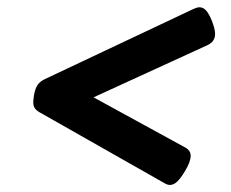

<svg xmlns="http://www.w3.org/2000/svg" viewBox="-20 -550 640 533"><path d="M509.3 -117.7Q509.3 -101.1 493.7 -75.2Q481.4 -54.7 471.7 -45.7Q461.9 -36.6 452.1 -36.6Q444.8 -36.6 437.5 -41L88.9 -238.8Q80.6 -243.7 76.4 -250Q72.3 -256.3 72.3 -267.1Q72.3 -271 74.2 -284.7Q77.6 -304.7 84.5 -314.5Q91.3 -324.2 105 -330.6L517.6 -525.4Q527.3 -529.8 534.2 -529.8Q543.9 -529.8 552 -521Q560.1 -512.2 568.4 -491.7Q577.1 -469.2 577.1 -455.6Q577.1 -434.6 556.2 -424.8L239.7 -279.8L494.1 -140.6Q509.3 -132.3 509.3 -117.7Z"/></svg>

Font: Courier Prime Sans
Style: Bold Italic
Weight: 700
Italic angle: -10°
Designer: Alan Dague-Greene
Foundry: Quote-Unquote Apps
Version: Version 3.020